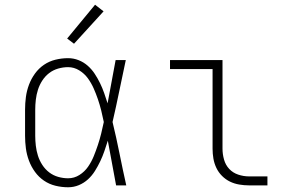

<svg xmlns="http://www.w3.org/2000/svg" viewBox="-20 -784 1240 812"><path d="M268 8Q241 8 214.5 1.5Q188 -5 166 -20Q144 -35 128 -57Q112 -79 102.5 -104.5Q93 -130 89.5 -156.5Q86 -183 86 -210V-320Q86 -347 89.5 -373.5Q93 -400 102.5 -425.5Q112 -451 128 -473Q144 -495 166 -510Q188 -525 214.5 -531.5Q241 -538 268 -538Q291 -538 312.5 -529.5Q334 -521 351 -506Q368 -491 380.5 -472Q393 -453 403 -432.5Q413 -412 420.5 -390.5Q428 -369 435 -347Q444 -393 452 -438.5Q460 -484 469 -530H512Q498 -465 484.5 -399Q471 -333 456 -268Q472 -202 485.5 -134.5Q499 -67 514 0H471Q462 -47 453.5 -94.5Q445 -142 436 -189Q429 -167 421.5 -145Q414 -123 404 -102Q394 -81 381.5 -61Q369 -41 352 -25.5Q335 -10 313.5 -1Q292 8 268 8ZM268 -30Q294 -30 316 -44Q338 -58 352.5 -79Q367 -100 376.5 -123.5Q386 -147 394 -171Q402 -195 408 -219.5Q414 -244 419 -268Q414 -293 408 -317Q402 -341 394 -364.5Q386 -388 376 -410.5Q366 -433 351.5 -453Q337 -473 315 -486.5Q293 -500 268 -500Q247 -500 226 -494Q205 -488 188 -475Q171 -462 159 -443.5Q147 -425 140.5 -404.5Q134 -384 131.5 -362.5Q129 -341 129 -320V-210Q129 -189 131.5 -167.5Q134 -146 140.5 -125.5Q147 -105 159 -86.5Q171 -68 188 -55Q205 -42 226 -36Q247 -30 268 -30ZM293 -599 264 -621 382 -764 418 -736Z M1033 0Q1013 0 992 -3.5Q971 -7 952.5 -16Q934 -25 919 -40Q904 -55 895 -74Q886 -93 882.5 -113.5Q879 -134 879 -155V-492H699V-530H921V-155Q921 -132 927.5 -109Q934 -86 949.5 -69.5Q965 -53 987.5 -45.5Q1010 -38 1033 -38H1111V0Z"/></svg>

Font: Iosevka Slab XLtEx
Style: Regular
Weight: 200
Width: 7
Monospace: yes
Designer: Belleve Invis
Foundry: Belleve Invis
Version: Version 11.1.0; ttfautohint (v1.8.3)